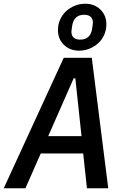

<svg xmlns="http://www.w3.org/2000/svg" viewBox="-41 -1007 661 1027"><path d="M424 0 404 -186H177L95 0H-21L300 -698H450L538 0ZM362 -588H353L217 -279H395ZM382 -736Q333 -736 301 -767Q269 -798 269 -846Q269 -876 280.5 -902Q292 -928 312 -946.5Q332 -965 358.5 -976Q385 -987 415 -987Q464 -987 496 -956Q528 -925 528 -877Q528 -847 516.5 -821Q505 -795 485 -776.5Q465 -758 438.5 -747Q412 -736 382 -736ZM388 -795Q414 -795 430 -808.5Q446 -822 451 -849Q453 -863 454.5 -871.5Q456 -880 456 -886Q456 -906 444 -917Q432 -928 409 -928Q383 -928 367 -914.5Q351 -901 346 -874Q344 -860 342.5 -851.5Q341 -843 341 -837Q341 -817 353 -806Q365 -795 388 -795Z"/></svg>

Font: IBM Plex Mono Medium
Style: Italic
Weight: 500
Italic angle: -9°
Monospace: yes
Designer: Mike Abbink, Paul van der Laan, Pieter van Rosmalen
Foundry: Bold Monday
Version: Version 2.3